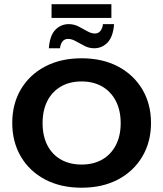

<svg xmlns="http://www.w3.org/2000/svg" viewBox="-20 -866 762 896"><path d="M360.6 10Q263 10 190.1 -28.6Q117.2 -67.2 77.2 -135.6Q37.2 -204 37.2 -292Q37.2 -380.8 77.2 -448.8Q117.2 -516.8 190.1 -555.4Q263 -594 360.6 -594Q458.8 -594 531.4 -555.4Q603.9 -516.8 644.3 -448.8Q684.7 -380.8 684.7 -292Q684.7 -204 644.3 -135.6Q603.9 -67.2 531.4 -28.6Q458.8 10 360.6 10ZM360.6 -98.1Q416.4 -98.1 457.2 -121.6Q498.1 -145 520.6 -188.6Q543.2 -232.1 543.2 -291.3Q543.2 -350.7 520.6 -394.5Q498.1 -438.2 457.2 -462.1Q416.4 -485.9 360.6 -485.9Q305 -485.9 264 -462.1Q223 -438.2 200.8 -394.5Q178.7 -350.7 178.7 -291.3Q178.7 -232.1 200.8 -188.6Q223 -145 264 -121.6Q305 -98.1 360.6 -98.1ZM419.4 -640.8Q395.6 -640.8 374.2 -651.9Q352.8 -663 333.6 -673.8Q314.5 -684.5 297.7 -684.5Q281.2 -684.5 271.6 -672.5Q262 -660.5 260 -640.8H208Q212.5 -700.7 238.4 -727.1Q264.2 -753.4 301 -753.4Q324.8 -753.4 346.2 -742.6Q367.6 -731.8 386.7 -720.7Q405.9 -709.6 422.6 -709.6Q439.1 -709.6 448.9 -722Q458.6 -734.4 460.4 -753.4H512.4Q507.8 -694.4 482 -667.6Q456.2 -640.8 419.4 -640.8ZM220.6 -782.3V-846.4H499.8V-782.3Z"/></svg>

Font: Rokkitt SemiBold
Style: Regular
Weight: 600
Designer: Vernon Adams
Foundry: Vernon Adams
Version: Version 3.103